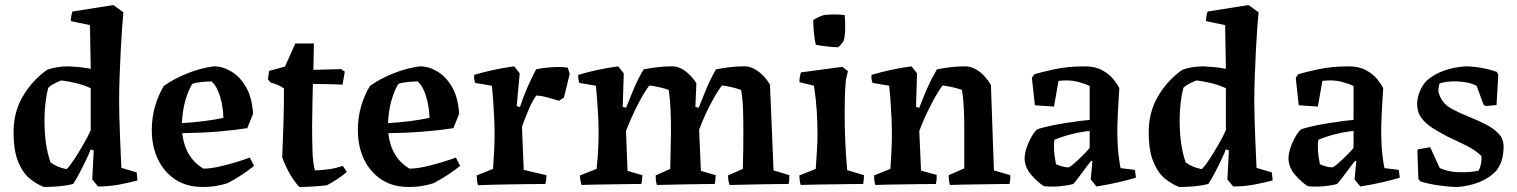

<svg xmlns="http://www.w3.org/2000/svg" viewBox="-20 -732 6038 764"><path d="M155 12Q128 2 100 -20Q72 -42 53 -86.5Q34 -131 34 -207Q34 -286 71 -349Q108 -412 167 -454Q205 -468 252 -468Q271 -467 294 -465Q317 -463 341 -458L338 -632L262 -648Q262 -667 268 -686L431 -712L471 -683Q469 -662 466 -622.5Q463 -583 460.5 -533Q458 -483 456 -429.5Q454 -376 454 -326Q454 -300 455 -264.5Q456 -229 457.5 -191Q459 -153 460.5 -119.5Q462 -86 463 -64L524 -46L527 -14Q497 -6 456.5 2Q416 10 370 10L347 -18L353 -133L341 -138Q336 -124 323.5 -97.5Q311 -71 296.5 -43.5Q282 -16 271 0Q243 7 213.5 9.5Q184 12 155 12ZM245 -59Q257 -70 275 -97.5Q293 -125 311.5 -157Q330 -189 341 -214V-381Q313 -394 281.5 -401.5Q250 -409 224 -412Q211 -407 197 -400Q183 -393 172 -383Q165 -357 161 -323Q157 -289 157 -254Q157 -153 181 -86Q207 -66 245 -59Z M786 12Q723 12 678 -17.5Q633 -47 608.5 -98Q584 -149 584 -215Q584 -266 597.5 -311Q611 -356 632 -390Q671 -418 724 -439.5Q777 -461 831 -468Q866 -468 900.5 -447.5Q935 -427 959 -385.5Q983 -344 987 -279L964 -222Q914 -214 847.5 -208.5Q781 -203 705 -202Q711 -152 732 -117.5Q753 -83 789 -61Q816 -61 850 -68.5Q884 -76 917 -86Q950 -96 974 -105L991 -72Q970 -55 943 -37Q916 -19 885 -3Q871 2 844.5 7Q818 12 786 12ZM704 -242Q753 -245 795 -250.5Q837 -256 869 -263Q868 -306 856 -347Q844 -388 822 -408Q804 -408 780.5 -405.5Q757 -403 745 -398Q730 -374 718 -333.5Q706 -293 704 -242Z M1171 12Q1152 -8 1134 -39Q1116 -70 1103 -106Q1106 -174 1108 -242.5Q1110 -311 1110 -380Q1100 -388 1085 -394Q1070 -400 1056 -404L1046 -417L1051 -450L1114 -467L1155 -559H1229L1227 -454L1337 -457L1352 -447L1343 -395Q1333 -396 1310.5 -396.5Q1288 -397 1264 -397.5Q1240 -398 1225 -398Q1224 -366 1223.5 -331Q1223 -296 1222.5 -268.5Q1222 -241 1222 -232Q1222 -173 1223.5 -128.5Q1225 -84 1233 -54Q1265 -55 1291.5 -59Q1318 -63 1344 -72L1360 -48Q1344 -34 1322.5 -19.5Q1301 -5 1281 5Q1260 8 1228 10Q1196 12 1171 12Z M1606 12Q1543 12 1498 -17.5Q1453 -47 1428.5 -98Q1404 -149 1404 -215Q1404 -266 1417.5 -311Q1431 -356 1452 -390Q1491 -418 1544 -439.5Q1597 -461 1651 -468Q1686 -468 1720.5 -447.5Q1755 -427 1779 -385.5Q1803 -344 1807 -279L1784 -222Q1734 -214 1667.5 -208.5Q1601 -203 1525 -202Q1531 -152 1552 -117.5Q1573 -83 1609 -61Q1636 -61 1670 -68.5Q1704 -76 1737 -86Q1770 -96 1794 -105L1811 -72Q1790 -55 1763 -37Q1736 -19 1705 -3Q1691 2 1664.5 7Q1638 12 1606 12ZM1524 -242Q1573 -245 1615 -250.5Q1657 -256 1689 -263Q1688 -306 1676 -347Q1664 -388 1642 -408Q1624 -408 1600.5 -405.5Q1577 -403 1565 -398Q1550 -374 1538 -333.5Q1526 -293 1524 -242Z M1882 5Q1879 -4 1878 -14Q1877 -24 1877 -34L1942 -60Q1944 -90 1946 -126.5Q1948 -163 1948 -197Q1948 -225 1946.5 -260.5Q1945 -296 1942.5 -330.5Q1940 -365 1937 -391L1871 -402Q1868 -410 1867 -418Q1866 -426 1867 -434Q1943 -457 2026 -468L2048 -440L2036 -310L2049 -306Q2062 -346 2078 -382.5Q2094 -419 2113 -456Q2140 -462 2175.5 -464.5Q2211 -467 2239 -463L2247 -438L2224 -344L2204 -331Q2184 -337 2159.5 -344Q2135 -351 2114 -352Q2098 -330 2083.5 -295.5Q2069 -261 2057 -228L2064 -56L2154 -35Q2155 -18 2150 0Q2128 0 2092.5 0.5Q2057 1 2017.5 1.5Q1978 2 1941.5 3Q1905 4 1882 5Z M2294 4Q2291 -5 2289.5 -14.5Q2288 -24 2288 -34L2354 -60Q2358 -97 2360 -136Q2362 -175 2362 -204Q2362 -247 2358.5 -299.5Q2355 -352 2351 -391L2285 -402Q2283 -408 2281.5 -417Q2280 -426 2281 -434Q2357 -457 2440 -468L2462 -440L2458 -307L2471 -303Q2487 -343 2502.5 -380Q2518 -417 2541 -456Q2573 -462 2598.5 -465Q2624 -468 2655 -468Q2684 -468 2711 -446Q2738 -424 2751 -400Q2750 -377 2749 -353.5Q2748 -330 2747 -307L2760 -303Q2774 -339 2791 -379.5Q2808 -420 2829 -456Q2861 -462 2886.5 -465Q2912 -468 2943 -468Q2964 -468 2984 -456.5Q3004 -445 3020 -427.5Q3036 -410 3044 -394Q3048 -309 3051 -224Q3054 -139 3058 -54L3121 -35Q3121 -27 3120.5 -17.5Q3120 -8 3118 0Q3100 0 3068.5 0.5Q3037 1 3001.5 1.5Q2966 2 2934 3Q2902 4 2883 4Q2880 -5 2878.5 -14.5Q2877 -24 2877 -34L2936 -60Q2937 -101 2937.5 -138Q2938 -175 2938 -210Q2938 -256 2936.5 -299Q2935 -342 2929 -374Q2913 -380 2894 -384.5Q2875 -389 2853 -392Q2835 -370 2809 -321Q2783 -272 2762 -216L2769 -52L2828 -35Q2827 -27 2826.5 -17.5Q2826 -8 2824 0Q2807 0 2776.5 0.5Q2746 1 2710.5 1.5Q2675 2 2643.5 3Q2612 4 2594 4Q2591 -5 2590 -14.5Q2589 -24 2589 -34L2647 -60Q2649 -143 2650 -210Q2650 -256 2648 -299Q2646 -342 2641 -374Q2625 -380 2605.5 -384.5Q2586 -389 2564 -392Q2546 -370 2519.5 -319Q2493 -268 2471 -211L2477 -52L2536 -35Q2536 -27 2535 -17.5Q2534 -8 2532 0Q2514 0 2482 0.5Q2450 1 2414 1.5Q2378 2 2346 2.5Q2314 3 2294 4Z M3166 4Q3161 -13 3161 -34L3226 -60Q3228 -91 3230.5 -129Q3233 -167 3233 -196Q3233 -242 3230 -290.5Q3227 -339 3219 -391L3161 -405Q3161 -424 3167 -444L3332 -466L3354 -449L3346 -414Q3343 -381 3342 -349Q3341 -317 3341 -283Q3341 -229 3343.5 -169.5Q3346 -110 3351 -55L3418 -35Q3418 -27 3417 -17.5Q3416 -8 3415 0Q3394 0 3361 0.5Q3328 1 3291.5 1.5Q3255 2 3221.5 2.5Q3188 3 3166 4ZM3226 -554Q3221 -576 3218.5 -604Q3216 -632 3216 -652Q3223 -657 3236.5 -663.5Q3250 -670 3258 -672Q3271 -674 3295 -674.5Q3319 -675 3341 -672Q3344 -645 3343 -614.5Q3342 -584 3337 -570Q3337 -568 3332 -562Q3327 -556 3321.5 -550Q3316 -544 3315 -544Q3298 -544 3271.5 -547Q3245 -550 3226 -554Z M3463 4Q3460 -6 3459 -15Q3458 -24 3458 -34L3523 -60Q3525 -90 3527 -126.5Q3529 -163 3529 -197Q3529 -225 3527.5 -260.5Q3526 -296 3523.5 -330.5Q3521 -365 3518 -391L3452 -402Q3449 -410 3448 -418Q3447 -426 3448 -434Q3524 -457 3607 -468L3629 -440L3625 -307L3638 -303Q3652 -341 3668.5 -378.5Q3685 -416 3708 -456Q3740 -462 3765.5 -465Q3791 -468 3822 -468Q3842 -468 3862.5 -456.5Q3883 -445 3898.5 -427.5Q3914 -410 3923 -394Q3926 -309 3929 -224Q3932 -139 3935 -54L4000 -35Q4001 -17 3997 0Q3978 0 3947.5 0.5Q3917 1 3882 1.5Q3847 2 3814.5 2.5Q3782 3 3760 4Q3757 -6 3756 -15.5Q3755 -25 3755 -35L3817 -62V-227Q3817 -261 3815 -302.5Q3813 -344 3808 -374Q3792 -380 3772.5 -384.5Q3753 -389 3731 -392Q3713 -370 3686.5 -319Q3660 -268 3638 -211L3645 -53L3707 -36Q3708 -18 3704 0Q3685 0 3653 0.5Q3621 1 3584.5 1.5Q3548 2 3515.5 2.5Q3483 3 3463 4Z M4251 0Q4230 6 4198.5 9Q4167 12 4134 9Q4110 -6 4084.5 -35Q4059 -64 4057 -99Q4057 -120 4065 -144Q4073 -168 4085 -188.5Q4097 -209 4108 -218Q4127 -224 4156 -230.5Q4185 -237 4217 -242Q4249 -247 4276 -250.5Q4303 -254 4316 -255V-390Q4300 -398 4274.5 -405Q4249 -412 4224 -412Q4216 -412 4207.5 -411.5Q4199 -411 4192 -410L4174 -308L4098 -313L4086 -422L4095 -436Q4126 -446 4179 -457Q4232 -468 4296 -468Q4338 -468 4366 -452.5Q4394 -437 4410.5 -416.5Q4427 -396 4434 -381Q4432 -355 4430.5 -324.5Q4429 -294 4427.5 -267Q4426 -240 4426 -224Q4426 -157 4430.5 -118.5Q4435 -80 4439 -63L4496 -56L4500 -25Q4466 -15 4427 -6Q4388 3 4343 10L4320 -18L4327 -91H4321Q4305 -71 4286.5 -45.5Q4268 -20 4251 0ZM4182 -79Q4189 -75 4203.5 -70.5Q4218 -66 4233 -66Q4238 -68 4250.5 -78.5Q4263 -89 4276.5 -102Q4290 -115 4301.5 -127Q4313 -139 4316 -144V-211Q4246 -204 4176 -176Q4175 -170 4174.5 -163.5Q4174 -157 4174 -152Q4174 -128 4176.5 -110.5Q4179 -93 4182 -79Z M4672 12Q4645 2 4617 -20Q4589 -42 4570 -86.5Q4551 -131 4551 -207Q4551 -286 4588 -349Q4625 -412 4684 -454Q4722 -468 4769 -468Q4788 -467 4811 -465Q4834 -463 4858 -458L4855 -632L4779 -648Q4779 -667 4785 -686L4948 -712L4988 -683Q4986 -662 4983 -622.5Q4980 -583 4977.5 -533Q4975 -483 4973 -429.5Q4971 -376 4971 -326Q4971 -300 4972 -264.5Q4973 -229 4974.5 -191Q4976 -153 4977.5 -119.5Q4979 -86 4980 -64L5041 -46L5044 -14Q5014 -6 4973.5 2Q4933 10 4887 10L4864 -18L4870 -133L4858 -138Q4853 -124 4840.5 -97.5Q4828 -71 4813.5 -43.5Q4799 -16 4788 0Q4760 7 4730.5 9.5Q4701 12 4672 12ZM4762 -59Q4774 -70 4792 -97.5Q4810 -125 4828.5 -157Q4847 -189 4858 -214V-381Q4830 -394 4798.5 -401.5Q4767 -409 4741 -412Q4728 -407 4714 -400Q4700 -393 4689 -383Q4682 -357 4678 -323Q4674 -289 4674 -254Q4674 -153 4698 -86Q4724 -66 4762 -59Z M5301 0Q5280 6 5248.5 9Q5217 12 5184 9Q5160 -6 5134.5 -35Q5109 -64 5107 -99Q5107 -120 5115 -144Q5123 -168 5135 -188.5Q5147 -209 5158 -218Q5177 -224 5206 -230.5Q5235 -237 5267 -242Q5299 -247 5326 -250.5Q5353 -254 5366 -255V-390Q5350 -398 5324.5 -405Q5299 -412 5274 -412Q5266 -412 5257.5 -411.5Q5249 -411 5242 -410L5224 -308L5148 -313L5136 -422L5145 -436Q5176 -446 5229 -457Q5282 -468 5346 -468Q5388 -468 5416 -452.5Q5444 -437 5460.5 -416.5Q5477 -396 5484 -381Q5482 -355 5480.5 -324.5Q5479 -294 5477.5 -267Q5476 -240 5476 -224Q5476 -157 5480.5 -118.5Q5485 -80 5489 -63L5546 -56L5550 -25Q5516 -15 5477 -6Q5438 3 5393 10L5370 -18L5377 -91H5371Q5355 -71 5336.5 -45.5Q5318 -20 5301 0ZM5232 -79Q5239 -75 5253.5 -70.5Q5268 -66 5283 -66Q5288 -68 5300.5 -78.5Q5313 -89 5326.5 -102Q5340 -115 5351.5 -127Q5363 -139 5366 -144V-211Q5296 -204 5226 -176Q5225 -170 5224.5 -163.5Q5224 -157 5224 -152Q5224 -128 5226.5 -110.5Q5229 -93 5232 -79Z M5780 12Q5749 12 5706.5 6Q5664 0 5632 -10L5624 -20L5620 -133L5623 -138L5671 -146L5709 -63Q5726 -56 5742.5 -52Q5759 -48 5780 -47Q5804 -46 5826 -47.5Q5848 -49 5864 -53Q5877 -80 5875 -111Q5852 -134 5815 -152.5Q5778 -171 5739 -189Q5708 -205 5680.5 -222.5Q5653 -240 5636 -263Q5619 -286 5619 -318Q5619 -342 5629.5 -368Q5640 -394 5658 -412Q5715 -461 5811 -468Q5842 -468 5877 -461.5Q5912 -455 5936 -446L5942 -435L5935 -314L5891 -310L5883 -316L5856 -390Q5840 -399 5820.5 -403Q5801 -407 5781 -408Q5740 -410 5708 -400Q5706 -391 5704.5 -383Q5703 -375 5704 -366Q5708 -348 5720.5 -330Q5733 -312 5758 -298Q5793 -280 5829.5 -265.5Q5866 -251 5896 -235Q5926 -219 5944.5 -199Q5963 -179 5963 -149Q5963 -123 5957 -99Q5951 -75 5935 -54Q5908 -24 5866.5 -7.5Q5825 9 5780 12Z"/></svg>

Font: Labrada SemiBold
Style: Regular
Weight: 600
Designer: Mercedes Jáuregui
Foundry: Omnibus-Type Team
Version: Version 1.000; ttfautohint (v1.8.4.7-5d5b)